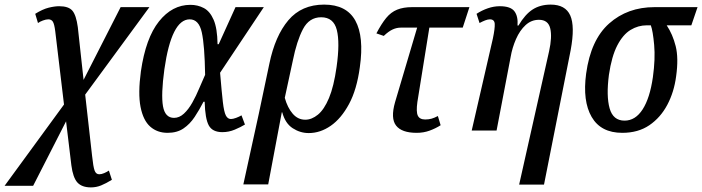

<svg xmlns="http://www.w3.org/2000/svg" viewBox="-83 -567 3050 834"><path d="M-63 240 195 -113 157 -431Q153 -463 146.5 -473Q140 -483 127 -483Q117 -483 103.5 -478Q90 -473 82 -467L70 -507Q102 -527 128 -533.5Q154 -540 174 -540Q215 -540 231.5 -520.5Q248 -501 255 -449L280 -220L441 -536H566L287 -156L317 110Q322 158 328 174Q334 190 348 190Q358 190 369.5 185Q381 180 390 174L403 214Q377 230 356 238.5Q335 247 312 247Q273 247 253.5 226Q234 205 227 151L204 -40L61 240Z M645 10Q600 10 569.5 -17Q539 -44 527.5 -102.5Q516 -161 529 -257Q550 -402 607.5 -474Q665 -546 744 -546Q776 -546 802.5 -532Q829 -518 845 -481Q861 -444 862 -375H867L940 -536H1063L873 -251Q880 -167 885 -124Q890 -81 898 -65.5Q906 -50 920 -50Q929 -50 942.5 -55Q956 -60 966 -66L981 -26Q963 -15 937 -4Q911 7 883 7Q840 7 824 -22Q808 -51 806 -125H801Q783 -90 762.5 -59Q742 -28 714 -9Q686 10 645 10ZM673 -55Q696 -55 716 -73.5Q736 -92 752.5 -121.5Q769 -151 782.5 -183.5Q796 -216 808 -242Q806 -370 793.5 -426.5Q781 -483 741 -483Q662 -483 631 -266Q616 -156 625 -105.5Q634 -55 673 -55Z M1087 -290Q1112 -411 1169.5 -479Q1227 -547 1325 -547Q1422 -547 1460.5 -477.5Q1499 -408 1480 -275Q1467 -178 1433 -115Q1399 -52 1353.5 -20.5Q1308 11 1258 11Q1221 11 1188.5 -10Q1156 -31 1143 -79H1141L1082 234H974L1041 -72ZM1243 -47Q1271 -47 1298 -69Q1325 -91 1346 -141Q1367 -191 1379 -276Q1394 -382 1380 -437Q1366 -492 1312 -492Q1260 -492 1233 -440.5Q1206 -389 1189 -304L1154 -142Q1166 -99 1188.5 -73Q1211 -47 1243 -47Z M1727 10Q1662 10 1637.5 -21.5Q1613 -53 1633 -123L1729 -447H1658Q1640 -447 1622.5 -439Q1605 -431 1584 -411L1552 -422Q1574 -464 1594.5 -489Q1615 -514 1642 -525Q1669 -536 1707 -536H1956L1927 -447H1782L1730 -124Q1724 -81 1732 -64.5Q1740 -48 1764 -48Q1779 -48 1791.5 -51.5Q1804 -55 1819 -63L1831 -23Q1809 -9 1783 0.5Q1757 10 1727 10Z M2172 235 2302 -344Q2316 -407 2307 -444Q2298 -481 2258 -481Q2225 -481 2200 -458Q2175 -435 2158.5 -397.5Q2142 -360 2135 -319L2074 0H1966L2058 -400Q2067 -443 2066 -463Q2065 -483 2045 -483Q2036 -483 2024.5 -478.5Q2013 -474 2000 -467L1987 -507Q2010 -522 2036 -531Q2062 -540 2088 -540Q2135 -540 2151.5 -518Q2168 -496 2165 -456H2169Q2198 -505 2231 -526Q2264 -547 2309 -547Q2373 -547 2394 -500Q2415 -453 2396 -350L2280 235Z M2620 10Q2527 10 2487 -59Q2447 -128 2463 -247Q2483 -394 2563 -465Q2643 -536 2760 -536H2947L2920 -457H2813Q2839 -418 2852 -366.5Q2865 -315 2854 -236Q2845 -167 2815.5 -111.5Q2786 -56 2737.5 -23Q2689 10 2620 10ZM2630 -43Q2677 -43 2708.5 -92Q2740 -141 2753 -232Q2764 -311 2758.5 -372Q2753 -433 2744 -457H2726Q2689 -457 2656 -437Q2623 -417 2598.5 -370Q2574 -323 2562 -242Q2550 -150 2565 -96.5Q2580 -43 2630 -43Z"/></svg>

Font: Noto Serif ExtraCondensed Medium
Style: Italic
Weight: 500
Width: 2
Italic angle: -12°
Designer: Monotype Design Team
Foundry: Monotype Imaging Inc.
Version: Version 2.013; ttfautohint (v1.8.4.7-5d5b)